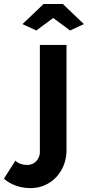

<svg xmlns="http://www.w3.org/2000/svg" viewBox="-140 -750 443 966"><path d="M12.8 196.4Q-24.4 196.4 -58.8 184.6Q-93.1 172.8 -120.3 149L-62.6 58.4Q-51.3 69.6 -35.3 74.8Q-19.3 80 -3.5 80Q14.4 80 28.7 71.7Q42.9 63.5 51.8 48.2Q60.6 33 60.6 14V-523.8H194.6V3.9Q194.6 60.1 170 103.8Q145.5 147.5 104.7 171.9Q63.9 196.4 12.8 196.4ZM-27 -628.7 79.4 -730H175.9L282.3 -628.7L212.6 -596.6L127.6 -659.6L42.6 -596.6Z"/></svg>

Font: Raleway Thin
Style: Regular
Weight: 100
Designer: Matt McInerney, Pablo Impallari, Rodrigo Fuenzalida
Foundry: Matt McInerney, Pablo Impallari, Rodrigo Fuenzalida
Version: Version 4.026